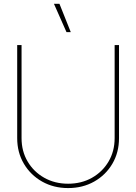

<svg xmlns="http://www.w3.org/2000/svg" viewBox="-20 -959 700 987"><path d="M330.1 7.8Q255.9 7.8 196.5 -25.6Q137.2 -59.1 102.8 -117.2Q68.4 -175.3 68.4 -249V-727.5H90.8V-249Q90.8 -181.6 122.1 -128.7Q153.3 -75.7 207.5 -45.2Q261.7 -14.6 330.1 -14.6Q398.9 -14.6 452.9 -45.2Q506.8 -75.7 538.1 -128.7Q569.3 -181.6 569.3 -249V-727.5H591.8V-249Q591.8 -175.3 557.6 -117.2Q523.4 -59.1 464.1 -25.6Q404.8 7.8 330.1 7.8ZM321.8 -793.9 257.3 -939.5H285.6L343.8 -793.9Z"/></svg>

Font: Inter Display Thin
Style: Regular
Weight: 100
Designer: Rasmus Andersson
Foundry: rsms
Version: Version 4.000;git-a52131595